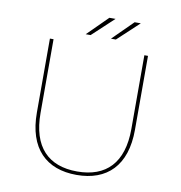

<svg xmlns="http://www.w3.org/2000/svg" viewBox="-93 -952 979 1041"><g transform="rotate(10 397.0 -432.0)"><path d="M397 3C564 3 667 -95 667 -293V-700H647V-294C647 -107 556 -16 397 -16C238 -16 147 -107 147 -294V-700H127V-293C127 -95 230 3 397 3ZM480 -757 598 -867H564L453 -757ZM341 -757 459 -867H425L314 -757Z"/></g></svg>

Font: Montserrat-Alt1 Thin
Style: Regular
Weight: 100
Designer: Differentunic
Foundry: Differentunic
Version: Version 7.222